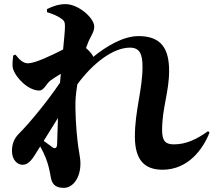

<svg xmlns="http://www.w3.org/2000/svg" viewBox="-20 -845 1040 931"><path d="M224 -454C233 -461 253 -474 275 -487L271 -444C203 -344 120 -245 71 -196C49 -174 38 -147 38 -113C38 -69 65 -45 91 -46C121 -47 139 -77 160 -111L175 -135C186 -116 194 -98 202 -79C215 -46 221 -16 226 13C231 44 245 66 289 66C332 66 370 20 370 -52C370 -83 361 -113 356 -161C349 -224 343 -311 347 -373C348 -388 351 -410 355 -436C428 -536 527 -614 610 -614C658 -614 671 -582 671 -521C671 -410 634 -308 634 -183C634 -68 682 -22 768 -22C892 -22 964 -121 996 -202L989 -209C930 -167 880 -145 823 -145C781 -145 766 -163 766 -215C766 -320 800 -400 800 -501C800 -605 765 -670 652 -670C578 -670 497 -622 432 -569C431 -577 415 -597 397 -612L410 -646C423 -674 437 -692 437 -716C437 -758 360 -825 298 -825C266 -825 239 -816 208 -801V-786C238 -777 259 -767 274 -757C292 -745 295 -738 295 -717C295 -698 291 -655 286 -605C230 -576 149 -538 116 -538C90 -538 73 -558 55 -580L44 -576C42 -557 38 -529 43 -512C57 -466 118 -406 170 -406C194 -406 204 -439 224 -454ZM261 -273 257 -146C256 -125 246 -121 230 -134L192 -162Z"/></svg>

Font: Source Han Serif KR Heavy
Style: Regular
Weight: 900
Designer: Ryoko NISHIZUKA 西塚涼子 (kana & ideographs); Frank Grießhammer (Latin, Greek & Cyrillic); Wenlong ZHANG 张文龙 (bopomofo); San
Foundry: Adobe
Version: Version 2.001;hotconv 1.1.0;makeotfexe 2.6.0